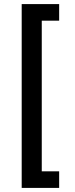

<svg xmlns="http://www.w3.org/2000/svg" viewBox="-20 -780 365 938"><path d="M86 138V-760H269V-679H184V57H269V138Z"/></svg>

Font: Plexus Sans Medium
Style: Regular
Weight: 500
Version: Version 2.001;PS 002.001;hotconv 1.0.70;makeotf.lib2.5.58329